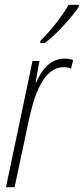

<svg xmlns="http://www.w3.org/2000/svg" viewBox="-20 -783 350 803"><path d="M148 -611 149 -603H167C213 -636 282 -712 310 -755V-763H267C244 -721 197 -660 148 -611ZM5 0H41L101 -282C121 -378 160 -502 246 -502C259 -502 269 -500 277 -496L286 -532C278 -535 266 -538 251 -538C198 -538 158 -501 132 -439H129L145 -528H116Z"/></svg>

Font: Noto Sans ExtraCondensed ExtraLight
Style: Italic
Weight: 200
Width: 2
Italic angle: -12°
Designer: Monotype Design Team
Foundry: Monotype Imaging Inc.
Version: Version 2.013